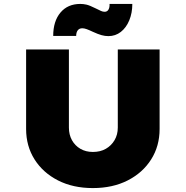

<svg xmlns="http://www.w3.org/2000/svg" viewBox="-20 -952 946 978"><path d="M453 6Q352 6 275.5 -33Q199 -72 156 -140Q113 -208 113 -295V-700H331V-302Q331 -266 346.5 -238Q362 -210 389.5 -194Q417 -178 453 -178Q491 -178 519 -194Q547 -210 563.5 -238Q580 -266 580 -302V-700H793V-295Q793 -208 750 -140Q707 -72 630.5 -33Q554 6 453 6ZM532 -768Q515 -768 497 -773Q479 -778 453 -790Q434 -799 421.5 -803.5Q409 -808 399 -808Q384 -808 376 -797.5Q368 -787 368 -769H251Q251 -844 288 -888Q325 -932 389 -932Q404 -932 420 -928.5Q436 -925 468 -909Q486 -900 495 -896Q504 -892 513 -892Q526 -892 532.5 -903Q539 -914 538 -932H654Q654 -886 638.5 -848.5Q623 -811 595.5 -789.5Q568 -768 532 -768Z"/></svg>

Font: Lexend Exa Black
Style: Regular
Weight: 900
Designer: Bonnie Shaver-Troup, Thomas Jockin
Foundry: Lexend
Version: Version 1.007